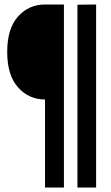

<svg xmlns="http://www.w3.org/2000/svg" viewBox="-20 -730 493 853"><path d="M180 103V-288Q108 -288 60 -342Q12 -396 12 -499Q12 -603 60 -656.5Q108 -710 180 -710H264V103ZM324 103V-709L407 -710V103Z"/></svg>

Font: Special Gothic Condensed Medium
Style: Regular
Weight: 500
Width: 3
Designer: Alistair McCready
Foundry: Monolith
Version: Version 1.000; ttfautohint (v1.8.4.7-5d5b)